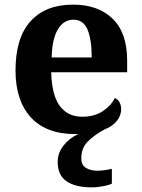

<svg xmlns="http://www.w3.org/2000/svg" viewBox="-20 -569 611 829"><path d="M378 240Q305 240 267 213.5Q229 187 229 130Q229 91 255 58.5Q281 26 318 10Q315 10 312 10Q309 10 306 10Q179 10 113 -62.5Q47 -135 47 -265Q47 -406 112 -477.5Q177 -549 295 -549Q404 -549 466.5 -488Q529 -427 529 -308V-257H201Q204 -157 238.5 -111Q273 -65 335 -65Q387 -65 423 -88.5Q459 -112 476 -146Q490 -139 496.5 -126.5Q503 -114 503 -97Q503 -80 495 -63.5Q487 -47 471.5 -33.5Q456 -20 431 -10Q384 16 357.5 43.5Q331 71 331 115Q331 143 350.5 155.5Q370 168 400 168Q414 168 429.5 166Q445 164 463 160V224Q453 229 437 232.5Q421 236 405 238Q389 240 378 240ZM376 -321Q376 -398 358 -441Q340 -484 297 -484Q255 -484 230 -442.5Q205 -401 203 -321Z"/></svg>

Font: Noto Serif Gujarati
Style: Regular
Weight: 400
Designer: Universal Thirst, Indian Type Foundry and the Monotype Design Team
Foundry: Monotype Imaging Inc.
Version: Version 2.102